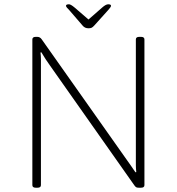

<svg xmlns="http://www.w3.org/2000/svg" viewBox="-20 -874 825 896"><path d="M147 2Q131 2 131 -10V-690Q131 -702 147 -702H154Q167 -702 175 -690L571 -129Q580 -116 590.5 -101.5Q601 -87 612 -70L616 -71Q614 -88 614 -102.5Q614 -117 614 -138V-690Q614 -702 630 -702H638Q654 -702 654 -690V-10Q654 2 638 2H628Q620 2 616 0Q612 -2 607 -9L212 -570Q193 -596 173 -630L169 -629Q171 -612 171 -597.5Q171 -583 171 -561V-10Q171 2 155 2ZM485 -854Q498 -854 498 -847Q498 -843 493.5 -837.5Q489 -832 484 -826L421 -756Q413 -747 407.5 -744.5Q402 -742 393 -742Q376 -742 366 -754L303 -827Q298 -832 293 -837.5Q288 -843 288 -847Q288 -851 292 -852.5Q296 -854 302 -854Q310 -854 328 -839L393 -783L457 -839Q474 -854 485 -854Z"/></svg>

Font: Asap Semi Expanded Thin
Style: Regular
Weight: 100
Width: 6
Designer: Pablo Cosgaya
Foundry: Omnibus-Type
Version: Version 3.001; ttfautohint (v1.8.4.7-5d5b)